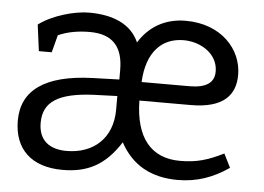

<svg xmlns="http://www.w3.org/2000/svg" viewBox="-44 -602 919 669"><g transform="rotate(5 415.0 -267.5)"><path d="M197 10C284 10 345 -21 398 -104C439 -28 506 10 600 10C666 10 723 -10 778 -48L754 -96C699 -69 661 -57 602 -57C500 -57 445 -125 443 -254H622C739 -254 778 -304 778 -373C778 -462 705 -545 580 -545C508 -545 452 -512 417 -455C390 -517 326 -544 242 -544C192 -544 115 -523 67 -487L79 -395H124L140 -456C176 -472 215 -477 250 -477C328 -477 367 -438 367 -354V-321L272 -318C106 -312 27 -253 27 -148C27 -48 88 10 197 10ZM205 -57C146 -57 107 -85 107 -147C107 -221 160 -254 281 -260L365 -263V-215C365 -115 299 -57 205 -57ZM445 -319C450 -423 501 -477 579 -477C638 -477 699 -440 699 -378C699 -338 670 -319 612 -319Z"/></g></svg>

Font: Frost Regular
Style: Regular
Weight: 400
Designer: Lee Frost
Foundry: Lee Frost for Ice Communication Norge AS
Version: Version 2.011;hotconv 1.0.107;makeotfexe 2.5.65593